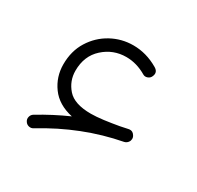

<svg xmlns="http://www.w3.org/2000/svg" viewBox="-95 -474 621 604"><g transform="rotate(30 215.5 -172.0)"><path d="M60.1 11.2Q55.2 3.9 57.4 -4.9Q59.6 -13.7 66.9 -18.1Q120.1 -50.3 174.3 -74.2Q121.6 -85.9 95.5 -121.8Q69.3 -157.7 69.3 -203.1Q69.3 -251.5 92 -287.8Q114.7 -324.2 151.6 -344.5Q188.5 -364.7 231 -364.7Q277.8 -364.7 321.3 -339.4Q339.8 -329.1 331.5 -311Q328.1 -302.7 319.3 -299.6Q310.5 -296.4 303.2 -300.8Q267.6 -321.8 230 -321.8Q182.6 -321.8 147.5 -290Q112.3 -258.3 112.3 -204.6Q112.3 -167.5 137 -139.4Q161.6 -111.3 221.7 -111.3Q240.7 -111.3 267.3 -114.7Q293.9 -118.2 320.8 -123Q335 -126 349.1 -128.9Q351.1 -129.4 352.5 -129.4Q363.8 -130.4 370.6 -119.6Q373 -116.2 374 -111.8Q375 -107.4 373.5 -103Q373.5 -103 373.5 -102.5Q373 -101.6 373 -101.1Q372.6 -100.1 372.6 -99.6Q372.1 -99.1 372.1 -98.6Q371.6 -98.1 371.6 -97.7Q366.2 -88.9 356.9 -86.9Q218.3 -60.5 89.4 18.1Q82 22.9 73.2 20.8Q64.5 18.6 60.1 11.2Z"/></g></svg>

Font: Mikhak-FD Light
Style: Regular
Weight: 300
Designer: Amin Abedi
Version: Version 3.2